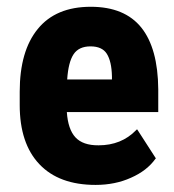

<svg xmlns="http://www.w3.org/2000/svg" viewBox="-20 -531 509 561"><path d="M176.3 -298.8H307.1V-307.6Q306.2 -351.6 292 -374Q278.3 -395.5 244.4 -395.5Q210.4 -395.5 195.1 -372.6Q179.7 -349.6 176.3 -298.8ZM362.8 -11.7Q316.4 9.3 259.3 9.3Q152.3 9.3 95 -51.3Q37.6 -111.8 37.6 -224.1V-263.2Q37.6 -381.8 90.3 -446.3Q143.1 -511.2 245.1 -511.2Q344.2 -511.2 393.1 -450.2Q441.4 -389.6 442.4 -270.5V-207V-203.6H439.5H175.3Q178.7 -153.3 200.2 -129.9Q222.2 -106 268.1 -106.4Q334.5 -106.4 377.4 -150.4L380.4 -153.3L382.8 -149.9L434.1 -70.3L435.5 -68.4L434.1 -66.9Q421.9 -49.8 404.1 -35.9Q386.2 -22 362.8 -11.7Z"/></svg>

Font: MAUL Condensed Bold
Style: Condensed Bold
Weight: 700
Designer: MAUL
Version: Version 1.0; 2020; ttfautohint (v1.8.3)